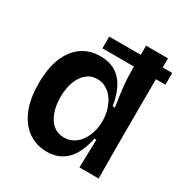

<svg xmlns="http://www.w3.org/2000/svg" viewBox="-166 -822 917 963"><g transform="rotate(30 293.0 -341.0)"><path d="M221 -643H586V-575H221ZM238 14Q179 14 132.5 -17Q86 -48 59 -110Q32 -172 32 -264Q32 -351 56.5 -411.5Q81 -472 126.5 -504Q172 -536 234 -536Q284 -536 320 -515Q356 -494 378.5 -452.5Q401 -411 411 -349H424Q418 -387 413.5 -420.5Q409 -454 406.5 -484.5Q404 -515 404 -540V-696H531L530 -221L531 0H420L424 -163H413Q401 -105 378 -65.5Q355 -26 320 -6Q285 14 238 14ZM277 -91Q307 -91 331 -105Q355 -119 371 -143Q387 -167 395.5 -196Q404 -225 404 -255V-265Q404 -287 398.5 -310Q393 -333 383 -354.5Q373 -376 357.5 -392.5Q342 -409 322 -419Q302 -429 277 -429Q241 -429 215 -407Q189 -385 175 -346.5Q161 -308 161 -258Q161 -209 175 -171Q189 -133 214.5 -112Q240 -91 277 -91Z"/></g></svg>

Font: Bricolage Grotesque 72pt SemiBold
Style: Regular
Weight: 600
Version: Version 1.001;gftools[0.9.33.dev8+g029e19f]